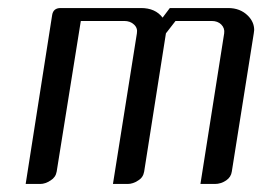

<svg xmlns="http://www.w3.org/2000/svg" viewBox="-20 -458 653 478"><path d="M43.9 0 109.9 -420.9Q112.8 -438 130.9 -438H331.1Q366.7 -438 384.8 -414.1L402.8 -438H547.9Q578.1 -438 597.2 -418.9Q612.8 -403.3 612.8 -383.3Q612.8 -380.9 611.8 -375L557.1 -30.8Q555.2 -17.1 543 -8.8Q529.8 0 515.1 0H479L538.1 -375Q540 -387.7 530.8 -397Q522 -405.8 506.8 -405.8H417L393.1 -375L338.9 -30.8Q336.4 -16.1 324.2 -8.8Q311 0 297.9 0H261.2L320.8 -375Q323.2 -388.2 313.5 -397Q304.2 -405.8 289.1 -405.8H181.2L121.1 -30.8Q118.7 -16.6 106 -8.8Q92.8 0 80.1 0Z"/></svg>

Font: Hhenum
Style: Italic
Weight: 400
Designer: T. Christopher White
Version: Version 1.0